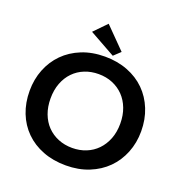

<svg xmlns="http://www.w3.org/2000/svg" viewBox="-158 -1046 1129 1192"><g transform="rotate(20 406.5 -450.0)"><path d="M406.3 -107Q356 -107 313.6 -124.4Q271.3 -141.8 240.5 -173.5Q209.8 -205.3 192.9 -250.3Q176 -295.3 176 -350.8Q176 -407 193.3 -452Q210.5 -497 241.3 -528.7Q272 -560.5 314.4 -577.5Q356.8 -594.5 406.3 -594.5Q456.5 -594.5 498.5 -577.1Q540.5 -559.7 571.2 -528Q602 -496.2 619.2 -451.2Q636.5 -406.2 636.5 -350.8Q636.5 -294.5 618.9 -249.5Q601.2 -204.5 570.5 -172.8Q539.7 -141 497.7 -124Q455.7 -107 406.3 -107ZM406.3 8.5Q490 8.5 558.1 -19Q626.3 -46.5 674.3 -94.6Q722.3 -142.8 748.5 -208.3Q774.8 -273.8 774.8 -349.8Q774.8 -429 748.1 -495.3Q721.5 -561.5 673.1 -609.4Q624.8 -657.3 556.6 -683.6Q488.5 -710 406.3 -710Q321.7 -710 253.6 -682.5Q185.5 -655 137.5 -606.5Q89.5 -558 63.6 -492.5Q37.7 -427 37.7 -351Q37.7 -272 63.6 -206Q89.5 -140 137.9 -92.1Q186.2 -44.2 254.4 -17.9Q322.5 8.5 406.3 8.5ZM356.7 -909.3 276.7 -827 448.3 -731.2 492 -772.2Z"/></g></svg>

Font: Tilda Sans VF
Style: Regular
Weight: 400
Designer: ParaType Ltd
Foundry: ParaType Ltd
Version: Version 1.010